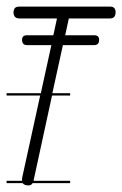

<svg xmlns="http://www.w3.org/2000/svg" viewBox="-20 -570 371 583"><path d="M193 -280H138L82 -22V-21H193V-14H79Q75 -7 67 -7Q53 -7 49 -14H0V-21H47V-23V-29L102 -280H0V-287H104L136 -433H62Q47 -433 47 -449Q47 -463 62 -463H142L153 -514H39Q21 -514 21 -533V-535L23 -542Q26 -550 39 -550H314Q331 -550 331 -533Q331 -514 314 -514H189L178 -463H266Q281 -463 281 -449Q281 -433 266 -433H171L139 -287H193Z"/></svg>

Font: Gruenewald VA 3. Klasse
Style: Regular
Weight: 400
Designer: Peter Wiegel
Foundry: Peter Wiegel, nach dem Schriftentwurf von Dr. H. Gr¸newald
Version: Version 0.007